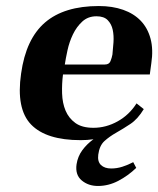

<svg xmlns="http://www.w3.org/2000/svg" viewBox="-20 -455 525 637"><path d="M477 -208H189Q185 -177 186 -145Q187 -113 197.5 -88Q208 -63 230 -47Q252 -31 290 -31Q332 -31 370.5 -52.5Q409 -74 433 -112L457 -93Q437 -60 413 -44Q389 -28 366 -15Q343 -2 326.5 13Q310 28 306 58Q303 81 315 92.5Q327 104 349 104Q368 104 386.5 98Q405 92 422 83L432 102Q405 128 372.5 145Q340 162 305 162Q273 162 251 143.5Q229 125 234 90Q238 64 253 43.5Q268 23 290 7Q269 10 248 10Q133 10 83 -42Q33 -94 50 -211Q66 -326 129.5 -380.5Q193 -435 308 -435Q353 -435 388.5 -422.5Q424 -410 447 -386Q470 -362 479.5 -326.5Q489 -291 482 -245ZM328 -241Q342 -241 346.5 -252Q351 -263 353 -274Q355 -292 356.5 -314.5Q358 -337 354 -356Q350 -375 337.5 -388Q325 -401 300 -401Q272 -401 253 -383.5Q234 -366 222 -341Q210 -316 204 -288.5Q198 -261 195 -241Z"/></svg>

Font: Gamine
Style: Bold Italic
Weight: 700
Designer: Tapiwanashe Sebastian Garikayi
Version: Version 1.000